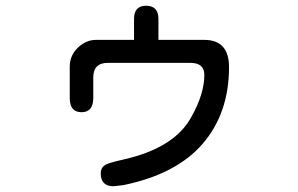

<svg xmlns="http://www.w3.org/2000/svg" viewBox="-20 -616 1040 669"><path d="M376 33Q331 33 331 -12Q331 -31 345 -40Q352 -47 405 -59Q588 -99 647 -209Q670 -250 681 -286.5Q692 -323 692 -355Q692 -397 643 -397H356Q305 -397 305 -346V-275Q305 -225 264 -225Q223 -225 223 -275V-383Q223 -423 251.5 -450Q280 -477 314 -477H447V-550Q447 -596 489 -596Q532 -596 532 -550V-477H692Q778 -477 778 -382Q778 -222 686.5 -115.5Q595 -9 410 29Z"/></svg>

Font: Huninn
Style: Regular
Weight: 400
Designer: justfont
Foundry: justfont
Version: Version 1.003